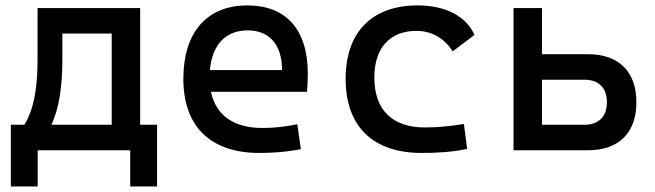

<svg xmlns="http://www.w3.org/2000/svg" viewBox="-20 -547 2384 699"><path d="M19.5 131.8H117.2V0H454.1V131.8H551.8V-92.8H490.2V-517.6H116.7V-329.1C116.7 -225.6 103 -148.4 68.8 -92.8H19.5ZM386.7 -92.8H167C195.8 -153.3 207 -232.4 207 -332.5V-424.8H386.7Z M923.8 9.8C962.9 9.8 1013.7 7.8 1075.2 -3.9L1062.5 -94.7C1019.5 -85.9 978.5 -81.1 935.5 -81.1C831.5 -81.1 766.1 -126.5 748 -212.9H1097.7C1099.6 -233.4 1100.6 -254.9 1100.6 -279.3C1100.6 -440.4 1020.5 -527.3 880.9 -527.3C732.4 -527.3 647.5 -428.7 647.5 -259.8C647.5 -85.9 747.1 9.8 923.8 9.8ZM744.1 -292C752.4 -384.3 801.8 -436.5 881.8 -436.5C960 -436.5 1006.8 -384.8 1006.8 -292Z M1514.6 9.8C1568.8 9.8 1627 6.8 1680.7 -4.9L1668.9 -95.7C1623 -87.9 1574.7 -83 1526.4 -83C1408.7 -83 1342.8 -146.5 1342.8 -264.6C1342.8 -373 1399.4 -434.6 1497.1 -434.6C1551.3 -434.6 1598.6 -407.2 1627.9 -359.9L1707.5 -419.9C1676.8 -488.3 1601.6 -527.3 1501 -527.3C1332.5 -527.3 1238.3 -428.7 1238.3 -259.8C1238.3 -85.9 1338.4 9.8 1514.6 9.8Z M1849.6 0H2121.1C2232.9 0 2296.9 -63.5 2296.9 -174.8C2296.9 -286.1 2232.9 -349.6 2121.1 -349.6H1953.1V-517.6H1849.6ZM1953.1 -92.8V-256.8H2107.4C2159.7 -256.8 2189.5 -227.1 2189.5 -174.8C2189.5 -122.6 2159.7 -92.8 2107.4 -92.8Z"/></svg>

Font: Cascadia Code PL
Style: Regular
Weight: 400
Monospace: yes
Designer: Aaron Bell
Foundry: Saja Typeworks
Version: Version 2404.023